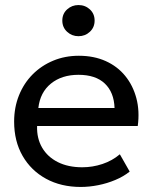

<svg xmlns="http://www.w3.org/2000/svg" viewBox="-20 -726 605 761"><path d="M300 15Q222 15 162.5 -17.5Q103 -50 69.5 -108.2Q36 -166.5 36 -244Q36 -300 55.2 -348Q74.5 -396 109.2 -431Q144 -466 190.8 -485.5Q237.5 -505 292.5 -505Q352 -505 398.8 -484Q445.5 -463 476.2 -425.2Q507 -387.5 520.5 -336.8Q534 -286 526 -226.5H127Q125.5 -177.5 147 -140.8Q168.5 -104 209.2 -83.5Q250 -63 306 -63Q347 -63 386 -76Q425 -89 455 -114.5L494 -46Q470 -26.5 437.2 -12.8Q404.5 1 369 8Q333.5 15 300 15ZM132 -298H434Q432 -360 395.5 -394.8Q359 -429.5 291 -429.5Q225 -429.5 182 -394.8Q139 -360 132 -298ZM291 -582.5Q265 -582.5 246 -600Q227 -617.5 227 -644.5Q227 -671.5 246 -688.8Q265 -706 291 -706Q317.5 -706 336.2 -688.8Q355 -671.5 355 -644.5Q355 -617.5 336.2 -600Q317.5 -582.5 291 -582.5Z"/></svg>

Font: Geologica Cursive Light
Style: Regular
Weight: 300
Designer: Sindre Bremnes, Frode Helland
Foundry: Monokrom Skriftforlag AS
Version: Version 1.010;gftools[0.9.28]